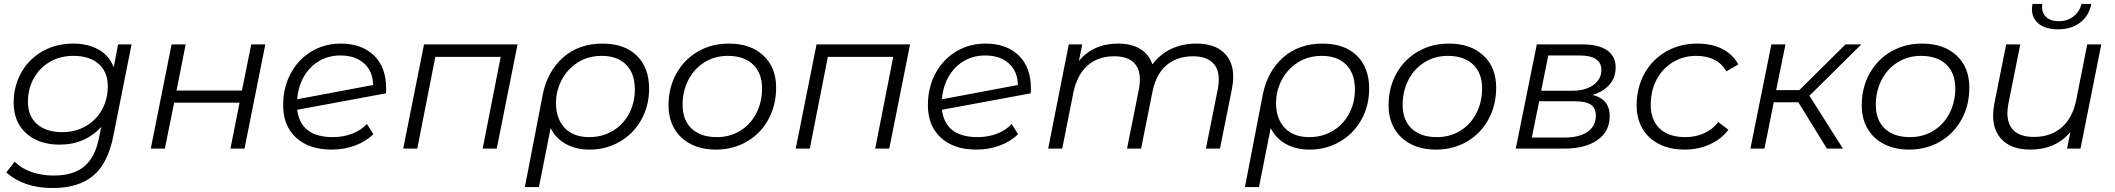

<svg xmlns="http://www.w3.org/2000/svg" viewBox="-20 -750 10674 969"><path d="M644 -526 552 -64Q525 74 450.5 136.5Q376 199 246 199Q172 199 112.5 178.5Q53 158 12 120L54 66Q86 99 137.5 117.5Q189 136 251 136Q350 136 405 90Q460 44 479 -52L491 -110Q453 -67 399.5 -43.5Q346 -20 281 -20Q176 -20 112.5 -77Q49 -134 49 -232Q49 -316 87.5 -384Q126 -452 194.5 -491Q263 -530 349 -530Q424 -530 478 -499.5Q532 -469 554 -410L576 -526ZM524 -315Q524 -387 478 -427.5Q432 -468 350 -468Q284 -468 232 -438Q180 -408 150.5 -355Q121 -302 121 -236Q121 -164 167 -123.5Q213 -83 295 -83Q360 -83 412.5 -113Q465 -143 494.5 -196Q524 -249 524 -315Z M846 -526H917L871 -293H1201L1248 -526H1319L1214 0H1143L1189 -232H859L812 0H741Z M1929 -302 1928 -279 1480 -196Q1488 -128 1533 -93Q1578 -58 1660 -58Q1713 -58 1758 -75.5Q1803 -93 1832 -124L1864 -73Q1827 -36 1772 -15.5Q1717 5 1654 5Q1540 5 1474.5 -55Q1409 -115 1409 -219Q1409 -307 1446.5 -378Q1484 -449 1550.5 -489.5Q1617 -530 1700 -530Q1805 -530 1867 -470.5Q1929 -411 1929 -302ZM1480 -249 1863 -321Q1862 -390 1817.5 -430Q1773 -470 1698 -470Q1638 -470 1590.5 -442Q1543 -414 1514 -364Q1485 -314 1480 -249Z M2592 -526 2487 0H2416L2507 -463H2177L2086 0H2015L2120 -526Z M3256 -302Q3256 -216 3216.5 -145.5Q3177 -75 3108 -35Q3039 5 2956 5Q2886 5 2834.5 -24Q2783 -53 2759 -104L2700 194H2629L2719 -272Q2743 -391 2822.5 -460.5Q2902 -530 3021 -530Q3131 -530 3193.5 -469.5Q3256 -409 3256 -302ZM3184 -298Q3184 -379 3140 -423.5Q3096 -468 3017 -468Q2948 -468 2895.5 -434.5Q2843 -401 2814.5 -346Q2786 -291 2786 -229Q2786 -152 2829.5 -105Q2873 -58 2954 -58Q3020 -58 3072.5 -89.5Q3125 -121 3154.5 -176Q3184 -231 3184 -298Z M3354 -218Q3354 -307 3393 -378Q3432 -449 3501.5 -489.5Q3571 -530 3658 -530Q3768 -530 3832.5 -470Q3897 -410 3897 -308Q3897 -219 3858 -147.5Q3819 -76 3749.5 -35.5Q3680 5 3593 5Q3521 5 3467 -22.5Q3413 -50 3383.5 -100.5Q3354 -151 3354 -218ZM3826 -304Q3826 -381 3780.5 -424.5Q3735 -468 3653 -468Q3588 -468 3536 -436Q3484 -404 3454.5 -347.5Q3425 -291 3425 -221Q3425 -144 3470.5 -101Q3516 -58 3598 -58Q3663 -58 3715 -89.5Q3767 -121 3796.5 -177.5Q3826 -234 3826 -304Z M4573 -526 4468 0H4397L4488 -463H4158L4067 0H3996L4101 -526Z M5183 -302 5182 -279 4734 -196Q4742 -128 4787 -93Q4832 -58 4914 -58Q4967 -58 5012 -75.5Q5057 -93 5086 -124L5118 -73Q5081 -36 5026 -15.5Q4971 5 4908 5Q4794 5 4728.5 -55Q4663 -115 4663 -219Q4663 -307 4700.5 -378Q4738 -449 4804.5 -489.5Q4871 -530 4954 -530Q5059 -530 5121 -470.5Q5183 -411 5183 -302ZM4734 -249 5117 -321Q5116 -390 5071.5 -430Q5027 -470 4952 -470Q4892 -470 4844.5 -442Q4797 -414 4768 -364Q4739 -314 4734 -249Z M6204 -361Q6204 -338 6197 -299L6137 0H6066L6126 -300Q6131 -323 6131 -349Q6131 -405 6098 -435.5Q6065 -466 6001 -466Q5921 -466 5868 -421.5Q5815 -377 5797 -290L5739 0H5668L5728 -300Q5733 -328 5733 -348Q5733 -405 5700.5 -435.5Q5668 -466 5603 -466Q5522 -466 5469 -419.5Q5416 -373 5397 -282L5341 0H5270L5374 -526H5442L5425 -442Q5497 -530 5624 -530Q5690 -530 5734.5 -503Q5779 -476 5796 -425Q5835 -477 5891.5 -503.5Q5948 -530 6018 -530Q6107 -530 6155.5 -485.5Q6204 -441 6204 -361Z M6890 -302Q6890 -216 6850.5 -145.5Q6811 -75 6742 -35Q6673 5 6590 5Q6520 5 6468.5 -24Q6417 -53 6393 -104L6334 194H6263L6353 -272Q6377 -391 6456.5 -460.5Q6536 -530 6655 -530Q6765 -530 6827.5 -469.5Q6890 -409 6890 -302ZM6818 -298Q6818 -379 6774 -423.5Q6730 -468 6651 -468Q6582 -468 6529.5 -434.5Q6477 -401 6448.5 -346Q6420 -291 6420 -229Q6420 -152 6463.5 -105Q6507 -58 6588 -58Q6654 -58 6706.5 -89.5Q6759 -121 6788.5 -176Q6818 -231 6818 -298Z M6988 -218Q6988 -307 7027 -378Q7066 -449 7135.5 -489.5Q7205 -530 7292 -530Q7402 -530 7466.5 -470Q7531 -410 7531 -308Q7531 -219 7492 -147.5Q7453 -76 7383.5 -35.5Q7314 5 7227 5Q7155 5 7101 -22.5Q7047 -50 7017.5 -100.5Q6988 -151 6988 -218ZM7460 -304Q7460 -381 7414.5 -424.5Q7369 -468 7287 -468Q7222 -468 7170 -436Q7118 -404 7088.5 -347.5Q7059 -291 7059 -221Q7059 -144 7104.5 -101Q7150 -58 7232 -58Q7297 -58 7349 -89.5Q7401 -121 7430.5 -177.5Q7460 -234 7460 -304Z M8104 -164Q8104 -87 8042.5 -43.5Q7981 0 7873 0H7630L7736 -526H7965Q8048 -526 8091 -496Q8134 -466 8134 -409Q8134 -359 8103 -323Q8072 -287 8017 -271Q8104 -250 8104 -164ZM7758 -292H7915Q7981 -292 8021.5 -321Q8062 -350 8062 -397Q8062 -470 7952 -470H7794ZM8034 -166Q8034 -205 8008.5 -222Q7983 -239 7924 -239H7748L7711 -56H7877Q7951 -56 7992.5 -85Q8034 -114 8034 -166Z M8240 -218Q8240 -307 8279 -378Q8318 -449 8388 -489.5Q8458 -530 8546 -530Q8619 -530 8671.5 -503.5Q8724 -477 8753 -425L8693 -390Q8648 -468 8540 -468Q8475 -468 8422.5 -436Q8370 -404 8340.5 -348Q8311 -292 8311 -221Q8311 -144 8356.5 -101Q8402 -58 8486 -58Q8537 -58 8580.5 -77.5Q8624 -97 8652 -134L8703 -95Q8668 -48 8609.5 -21.5Q8551 5 8483 5Q8409 5 8354 -22.5Q8299 -50 8269.5 -100.5Q8240 -151 8240 -218Z M9112 -267 9281 0H9200L9056 -234H8932L8885 0H8814L8920 -526H8991L8944 -295H9061L9294 -526H9374Z M9376 -218Q9376 -307 9415 -378Q9454 -449 9523.5 -489.5Q9593 -530 9680 -530Q9790 -530 9854.5 -470Q9919 -410 9919 -308Q9919 -219 9880 -147.5Q9841 -76 9771.5 -35.5Q9702 5 9615 5Q9543 5 9489 -22.5Q9435 -50 9405.5 -100.5Q9376 -151 9376 -218ZM9848 -304Q9848 -381 9802.5 -424.5Q9757 -468 9675 -468Q9610 -468 9558 -436Q9506 -404 9476.5 -347.5Q9447 -291 9447 -221Q9447 -144 9492.5 -101Q9538 -58 9620 -58Q9685 -58 9737 -89.5Q9789 -121 9818.5 -177.5Q9848 -234 9848 -304Z M10585 -526 10480 0H10412L10429 -84Q10355 5 10226 5Q10138 5 10088.5 -40.5Q10039 -86 10039 -167Q10039 -195 10045 -226L10105 -526H10176L10116 -226Q10111 -198 10111 -179Q10111 -121 10144.5 -90Q10178 -59 10245 -59Q10329 -59 10384 -106Q10439 -153 10458 -243L10514 -526ZM10235 -704Q10235 -717 10238 -730H10287Q10286 -724 10286 -714Q10286 -682 10308.5 -662.5Q10331 -643 10370 -643Q10413 -643 10444 -666.5Q10475 -690 10485 -730H10535Q10522 -669 10477.5 -635.5Q10433 -602 10366 -602Q10305 -602 10270 -629.5Q10235 -657 10235 -704Z"/></svg>

Font: Montserrat Alternates
Style: Italic
Weight: 400
Italic angle: -11.3°
Designer: Julieta Ulanovsky
Foundry: Julieta Ulanovsky
Version: Version 7.200